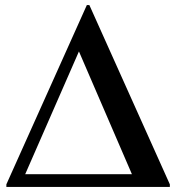

<svg xmlns="http://www.w3.org/2000/svg" viewBox="-20 -734 692 754"><path d="M321 -714H331L647 -10V0H5V-10ZM498 -50 290 -532 79 -50Z"/></svg>

Font: Cinzel Decorative Black
Style: Regular
Weight: 900
Designer: Natanael Gama
Version: Version 1.001;PS 001.001;hotconv 1.0.56;makeotf.lib2.0.21325